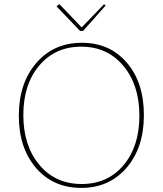

<svg xmlns="http://www.w3.org/2000/svg" viewBox="-20 -908 795 938"><path d="M371 -757 256 -877 270 -888 379 -774 488 -887 496 -881 386 -757ZM380 -699Q516 -699 599.5 -602Q683 -505 683 -346Q683 -187 598.5 -88.5Q514 10 377 10Q240 10 156 -87.5Q72 -185 72 -343Q72 -501 157 -600Q242 -699 380 -699ZM379 -9Q506 -9 583.5 -101Q661 -193 661 -343Q661 -493 582.5 -586.5Q504 -680 377 -680Q250 -680 172 -588Q94 -496 94 -346Q94 -196 172.5 -102.5Q251 -9 379 -9Z"/></svg>

Font: Cantarell Thin
Style: Regular
Weight: 100
Designer: Dave Crossland, Nikolaus Waxweiler, Florian Fecher, Jacques Le Bailly, Eben Sorkin, Alexei Vanyashin, Alexios Zavras, Em
Version: Version 0.303